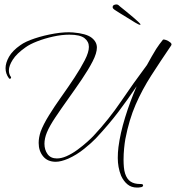

<svg xmlns="http://www.w3.org/2000/svg" viewBox="-20 -719 792 864"><path d="M596 125Q571 125 553.5 110.5Q536 96 525 72Q517 52 513.5 32Q510 12 510 -8Q510 -33 513 -57Q521 -119 543 -190.5Q565 -262 595 -331Q556 -273 513 -216Q470 -159 411 -96Q393 -77 359 -49.5Q325 -22 287 -5Q254 9 231 9Q194 9 174 -15.5Q154 -40 154 -76Q154 -100 163 -127Q175 -159 200 -199.5Q225 -240 256 -283.5Q287 -327 315 -369.5Q343 -412 361.5 -448Q380 -484 380 -508Q380 -532 360 -547.5Q340 -563 292 -563Q258 -563 219.5 -554.5Q181 -546 147.5 -533Q114 -520 95 -506Q55 -478 37.5 -450.5Q20 -423 20 -402Q20 -385 29 -373Q30 -372 30 -370Q30 -367 26.5 -365Q23 -363 20 -367Q5 -387 5 -412Q5 -436 20.5 -463.5Q36 -491 72 -516Q94 -532 136 -546Q178 -560 225.5 -568Q273 -576 309 -573Q368 -568 392 -549.5Q416 -531 416 -505Q416 -480 397 -443Q378 -406 348.5 -362.5Q319 -319 287.5 -275Q256 -231 229.5 -191.5Q203 -152 191 -123Q180 -96 180 -72Q180 -45 194 -25.5Q208 -6 236 -6Q256 -6 279 -16Q304 -27 328.5 -45Q353 -63 373 -81Q393 -99 402 -109Q470 -182 524.5 -262.5Q579 -343 638 -422L641 -426Q652 -446 662.5 -464.5Q673 -483 683 -499Q690 -510 697.5 -520Q705 -530 713 -540Q716 -543 727 -539Q738 -535 746.5 -528Q755 -521 750 -514Q701 -442 660.5 -379Q620 -316 590.5 -248.5Q561 -181 544 -93Q541 -76 538.5 -51Q536 -26 536 0Q536 17 537.5 33.5Q539 50 543 62Q551 87 567.5 98Q584 109 610 109H613Q624 109 624 115Q624 123 610 124Q606 125 602.5 125Q599 125 596 125ZM610 -607Q606 -607 588 -617.5Q570 -628 550 -641Q530 -654 519 -660Q512 -665 499.5 -672.5Q487 -680 487 -686V-687Q487 -693 492 -696Q497 -699 504 -699Q509 -699 513 -696Q517 -693 521 -689Q530 -682 546.5 -668.5Q563 -655 579 -641.5Q595 -628 602 -621Q604 -619 608 -615Q612 -611 612 -609Q612 -607 610 -607Z"/></svg>

Font: Waterfall
Style: Regular
Weight: 400
Designer: Robert E. Leuschke
Foundry: Robert E. Leuschke
Version: Version 1.010; ttfautohint (v1.8.3)